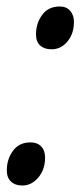

<svg xmlns="http://www.w3.org/2000/svg" viewBox="-20 -563 253 592"><path d="M139 -411Q117 -411 104 -422.5Q91 -434 91 -457Q91 -491 110 -517Q129 -543 164 -543Q185 -543 196.5 -529.5Q208 -516 208 -496Q208 -459 188 -435Q168 -411 139 -411ZM49 9Q27 9 14 -3Q1 -15 1 -38Q1 -72 20 -98Q39 -124 74 -124Q95 -124 107 -111.5Q119 -99 119 -77Q119 -40 98 -15.5Q77 9 49 9Z"/></svg>

Font: Noto Sans ExtraCondensed Medium
Style: Italic
Weight: 500
Width: 2
Italic angle: -12°
Designer: Monotype Design Team
Foundry: Monotype Imaging Inc.
Version: Version 2.013; ttfautohint (v1.8.4.7-5d5b)